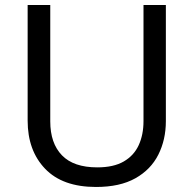

<svg xmlns="http://www.w3.org/2000/svg" viewBox="-20 -734 771 764"><path d="M640 -252Q640 -178 610 -118.5Q580 -59 518.5 -24.5Q457 10 362 10Q229 10 159.5 -62.5Q90 -135 90 -254V-714H180V-251Q180 -164 226.5 -116Q273 -68 367 -68Q432 -68 472.5 -91.5Q513 -115 532 -156.5Q551 -198 551 -252V-714H640Z"/></svg>

Font: Noto Sans Hebrew
Style: Regular
Weight: 400
Designer: Monotype Design Team
Foundry: Monotype Imaging Inc.
Version: Version 2.003;January 10, 2023;FontCreator 14.0.0.2877 64-bi